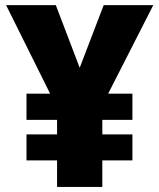

<svg xmlns="http://www.w3.org/2000/svg" viewBox="-20 -734 626 754"><path d="M293 -467.8 387.2 -713.9H582L404.8 -366.2H500V-263.2H381.8V-206.1H500V-104H381.8V0H204.1V-104H84V-206.1H204.1V-263.2H84V-366.2H176.8L3.9 -713.9H199.2Z"/></svg>

Font: OpenSansExtrabold
Style: Regular
Weight: 800
Foundry: Ascender Corporation
Version: Version 1.10